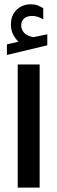

<svg xmlns="http://www.w3.org/2000/svg" viewBox="-20 -875 267 894"><path d="M65.9 -680.7Q50.3 -696.3 40.5 -715.8Q30.8 -735.4 30.8 -761.7Q30.8 -780.8 36.1 -795.9Q41.5 -811 50.8 -822.3Q64 -838.4 82.8 -846.7Q101.6 -855 121.6 -855Q142.1 -855 154.8 -850.1Q167.5 -845.2 181.2 -836.9L181.6 -785.2Q167 -793 155 -796.9Q143.1 -800.8 128.4 -800.8Q119.6 -800.8 109.6 -798.1Q99.6 -795.4 91.8 -788.6Q78.6 -776.9 78.6 -755.4Q79.1 -739.7 89.6 -725.6Q100.1 -711.4 124 -704.6Q126.5 -704.1 128.9 -703.1Q131.3 -702.1 134.3 -702.1Q136.7 -702.1 138.7 -702.6L200.2 -715.3V-664.1L12.2 -619.1V-668.5ZM62.5 -574.9H164.6V-1.4H62.5Z"/></svg>

Font: Vazir Medium FD-WOL-UI
Style: Medium-FD-WOL-UI
Weight: 500
Designer: Saber Rastikerdar
Foundry: Saber Rastikerdar
Version: Version 30.0.0